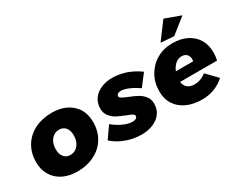

<svg xmlns="http://www.w3.org/2000/svg" viewBox="-96 -1222 2083 1678"><g transform="rotate(-30 945.0 -383.5)"><path d="M506 -520C464 -541 415 -551 359 -551C294 -551 237 -538 187 -513C136 -487 97 -451 69 -405C41 -358 27 -305 27 -245C27 -194 38 -150 61 -112C83 -74 115 -45 157 -24C198 -3 247 7 303 7C368 7 425 -6 476 -32C526 -57 565 -93 593 -140C621 -186 635 -239 635 -300C635 -351 624 -395 602 -433C579 -470 547 -499 506 -520ZM263 -353C284 -378 310 -391 343 -391C370 -391 391 -381 407 -362C422 -343 430 -317 430 -285C430 -244 420 -212 399 -187C378 -162 352 -149 319 -149C292 -149 271 -159 256 -178C240 -197 232 -222 232 -254C232 -295 242 -328 263 -353Z M794 -20C844 -1 896 8 950 8C995 8 1034 0 1069 -15C1103 -30 1130 -51 1149 -78C1168 -105 1177 -137 1177 -172C1177 -203 1169 -228 1152 -249C1135 -270 1116 -286 1094 -298C1072 -310 1044 -323 1010 -336C984 -346 965 -355 954 -362C942 -369 936 -376 936 -385C936 -394 940 -401 948 -407C956 -412 966 -415 978 -415C999 -415 1025 -409 1056 -396C1087 -383 1118 -365 1151 -343L1239 -458C1200 -487 1157 -510 1110 -527C1063 -543 1016 -551 970 -551C926 -551 887 -543 854 -528C820 -513 794 -491 775 -464C756 -436 747 -404 747 -369C747 -338 755 -313 772 -292C789 -271 808 -254 830 -243C851 -232 879 -219 913 -206C938 -197 956 -189 967 -183C978 -176 984 -169 984 -161C984 -151 980 -143 972 -138C963 -132 951 -129 936 -129C908 -129 877 -137 844 -152C810 -167 777 -188 746 -214L664 -97C700 -64 743 -38 794 -20Z M1722 -519C1681 -540 1632 -550 1577 -550C1518 -550 1466 -537 1419 -510C1372 -483 1336 -446 1309 -399C1282 -352 1269 -298 1269 -239C1269 -190 1281 -146 1305 -109C1329 -72 1363 -43 1407 -23C1451 -3 1502 7 1561 7C1649 7 1725 -22 1788 -79L1686 -184C1649 -155 1610 -141 1568 -141C1539 -141 1516 -148 1499 -162C1482 -176 1471 -196 1468 -223H1841C1847 -250 1850 -277 1850 -302C1850 -351 1839 -395 1817 -432C1795 -469 1763 -498 1722 -519ZM1659 -344C1659 -337 1658 -330 1656 -322H1482C1493 -349 1508 -370 1527 -387C1546 -403 1567 -411 1590 -411C1611 -411 1627 -405 1640 -393C1653 -380 1659 -364 1659 -344ZM1618 -775 1491 -605 1623 -595 1777 -717Z"/></g></svg>

Font: Argentum Sans ExtraBold
Style: Italic
Weight: 800
Italic angle: -11.3°
Designer: Julieta Ulanovsky
Foundry: Julieta Ulanovsky
Version: Version 5.001;February 15, 2019;FontCreator 11.5.0.2425 64-b